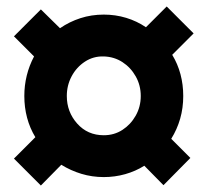

<svg xmlns="http://www.w3.org/2000/svg" viewBox="-20 -643 640 592"><path d="M106 -71 23 -154 89 -220Q72 -248 63.5 -280Q55 -312 55 -347Q55 -412 85 -469L23 -531L106 -614L165 -556Q194 -576 228 -587Q262 -598 300 -598Q336 -598 369 -588Q402 -578 430 -559L494 -623L577 -540L511 -474Q528 -446 536.5 -414Q545 -382 545 -347Q545 -310 535.5 -277Q526 -244 508 -215L567 -156L484 -72L425 -132Q398 -115 366 -106Q334 -97 300 -97Q264 -97 231 -107Q198 -117 169 -135ZM300 -226Q332 -226 357.5 -242.5Q383 -259 398.5 -286.5Q414 -314 414 -347Q414 -380 398.5 -407.5Q383 -435 357.5 -451.5Q332 -468 300 -469Q268 -470 242 -453Q216 -436 201 -408Q186 -380 186 -347Q186 -298 218 -262Q250 -226 300 -226Z"/></svg>

Font: Livvic
Style: Bold
Weight: 700
Designer: Jacques Le Bailly, Baron von Fonthausen
Version: Version 1.001; ttfautohint (v1.8.2)